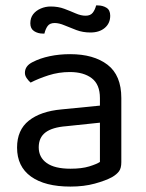

<svg xmlns="http://www.w3.org/2000/svg" viewBox="-20 -675 539 709"><path d="M240 14Q146 14 94.5 -23Q43 -60 43 -130Q43 -195 86.5 -229.5Q130 -264 207 -271L349 -285V-313Q349 -363 319 -386Q289 -409 238 -409Q197 -409 159.5 -397Q122 -385 93 -370Q85 -377 78.5 -386.5Q72 -396 72 -406Q72 -432 101 -446Q128 -460 163.5 -467.5Q199 -475 239 -475Q326 -475 377 -436Q428 -397 428 -313V-76Q428 -54 419.5 -42.5Q411 -31 394 -21Q370 -8 330 3Q290 14 240 14ZM240 -52Q282 -52 309.5 -60.5Q337 -69 349 -77V-222L225 -209Q173 -205 148 -186Q123 -167 123 -131Q123 -94 152.5 -73Q182 -52 240 -52ZM167 -651Q195 -651 217.5 -642.5Q240 -634 259.5 -625.5Q279 -617 296 -617Q314 -617 322.5 -628Q331 -639 335 -655H341Q359 -655 373 -646.5Q387 -638 387 -617Q387 -589 367 -572Q347 -555 314 -555Q286 -555 262 -564Q238 -573 218 -581.5Q198 -590 182 -590Q164 -590 156 -579Q148 -568 144 -551H138Q120 -551 106 -560Q92 -569 92 -589Q92 -609 102.5 -622.5Q113 -636 130.5 -643.5Q148 -651 167 -651Z"/></svg>

Font: Baloo Tammudu 2
Style: Regular
Weight: 400
Designer: Maithili Shingre, Omkar Shende and Ek Type
Foundry: Ek Type
Version: Version 1.700